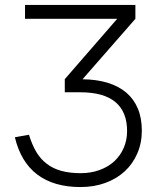

<svg xmlns="http://www.w3.org/2000/svg" viewBox="-20 -740 652 775"><path d="M552.5 -212.5Q552.5 -162.5 534.2 -120.5Q516 -78.5 483.5 -48.5Q451 -18.5 405.5 -1.8Q360 15 305 15Q197.5 15 130.8 -35.2Q64 -85.5 40 -186L97 -196Q109 -156.5 126.2 -127.2Q143.5 -98 168.8 -78.8Q194 -59.5 227.8 -50.2Q261.5 -41 305.5 -41Q347.5 -41 382.2 -53.8Q417 -66.5 441.5 -89.2Q466 -112 479.5 -143.2Q493 -174.5 493 -211Q493 -288.5 445.8 -328Q398.5 -367.5 305 -367.5H241.5V-420.5L453 -664H81V-720H526.5V-664L313 -420Q370 -419.5 414.8 -405.8Q459.5 -392 490 -366Q520.5 -340 536.5 -301.5Q552.5 -263 552.5 -212.5Z"/></svg>

Font: Vela Sans Light
Style: Regular
Weight: 300
Designer: Principal design: Mikhail Sharanda - project Manrope.
Design modification: Ravid Balaliev
Foundry: Mikhail Sharanda
Version: Version 1.001